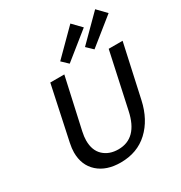

<svg xmlns="http://www.w3.org/2000/svg" viewBox="-210 -1067 1149 1221"><g transform="rotate(-30 364.5 -456.0)"><path d="M95 -197Q95 -226 103 -264L187 -658H290L208 -288Q200 -251 200 -224Q200 -151 242 -112Q284 -73 351 -73Q490 -73 528 -252L616 -658H718L633 -271Q605 -143 524.5 -68Q444 7 322 7Q218 7 156.5 -48Q95 -103 95 -197ZM309 -743 485 -919 547 -855 354 -700ZM491 -743 667 -919 729 -855 536 -700Z"/></g></svg>

Font: Ysabeau Semibold
Style: Italic
Weight: 600
Italic angle: -12°
Designer: Christian Thalmann (Catharsis Fonts)
Version: Version 0.003